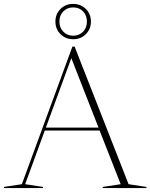

<svg xmlns="http://www.w3.org/2000/svg" viewBox="-28 -964 770 984"><path d="M631 -20 722.5 -6V0H498.5V-6L590.5 -20L482.5 -295H201.5L101 -20L192.5 -6V0H-8V-6L84 -20L343 -725H354.5ZM207 -310H477L337.5 -666ZM347 -944Q386 -944 412 -918Q438 -892 438 -853.5Q438 -815 412 -789Q386 -763 347 -763Q308 -763 282 -789Q256 -815 256 -853.5Q256 -892 282 -918Q308 -944 347 -944ZM347 -781Q378 -781 397.8 -801.5Q417.5 -822 417.5 -853.5Q417.5 -885 397.8 -905.5Q378 -926 347 -926Q316.5 -926 296.5 -905.5Q276.5 -885 276.5 -853.5Q276.5 -822 296.5 -801.5Q316.5 -781 347 -781Z"/></svg>

Font: Newsreader 72pt ExtraLight
Style: Regular
Weight: 275
Designer: Hugues Gentile
Foundry: Production Type
Version: Version 1.003; ttfautohint (v1.8.3)